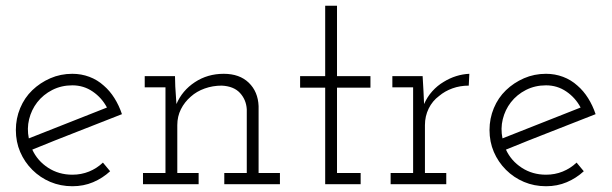

<svg xmlns="http://www.w3.org/2000/svg" viewBox="-20 -639 2124 666"><path d="M231 -343Q270 -343 301.5 -321.5Q333 -300 351 -266Q283 -239 215.5 -212.5Q148 -186 80 -159Q73 -193 81 -225.5Q89 -258 109 -284Q130 -311 161.5 -327Q193 -343 231 -343ZM362 -45 337 -75Q316 -55 289 -44Q262 -33 231 -33Q184 -33 147 -57Q110 -81 92 -120Q170 -152 247.5 -182Q325 -212 403 -243Q393 -273 377 -298.5Q361 -324 340 -342Q318 -362 290 -372.5Q262 -383 231 -383Q190 -383 154.5 -367.5Q119 -352 92 -326Q65 -300 50 -264Q35 -228 35 -188Q35 -147 50 -112Q65 -77 92 -50Q119 -23 154.5 -8Q190 7 231 7Q270 7 303 -7Q336 -21 362 -45Z M669 0V-39H595V-205Q595 -235 607.5 -260Q620 -285 642 -304Q662 -322 690 -332Q718 -342 749 -342Q791 -340 812.5 -316.5Q834 -293 836 -260V-39H758V0H951V-39H877V-271Q875 -321 843 -352Q811 -383 756 -383Q700 -383 656 -354Q612 -325 592 -278Q591 -295 590 -308.5Q589 -322 588 -339L587 -375H482V-336H554V-39H476V0Z M1231 0V-39H1149V-335H1265V-375H1149V-619H1108V-375H1021V-335H1108V0Z M1528 0V-39H1454V-205Q1454 -236 1467 -262.5Q1480 -289 1503 -306Q1523 -323 1549.5 -332.5Q1576 -342 1606 -342L1608 -383Q1585 -382 1562.5 -375Q1540 -368 1519 -355Q1497 -342 1479.5 -322.5Q1462 -303 1451 -278Q1450 -295 1450 -300Q1450 -305 1449 -322L1446 -375H1341V-336H1413V-39H1335V0Z M1874 -343Q1913 -343 1944.5 -321.5Q1976 -300 1994 -266Q1926 -239 1858.5 -212.5Q1791 -186 1723 -159Q1716 -193 1724 -225.5Q1732 -258 1752 -284Q1773 -311 1804.5 -327Q1836 -343 1874 -343ZM2005 -45 1980 -75Q1959 -55 1932 -44Q1905 -33 1874 -33Q1827 -33 1790 -57Q1753 -81 1735 -120Q1813 -152 1890.5 -182Q1968 -212 2046 -243Q2036 -273 2020 -298.5Q2004 -324 1983 -342Q1961 -362 1933 -372.5Q1905 -383 1874 -383Q1833 -383 1797.5 -367.5Q1762 -352 1735 -326Q1708 -300 1693 -264Q1678 -228 1678 -188Q1678 -147 1693 -112Q1708 -77 1735 -50Q1762 -23 1797.5 -8Q1833 7 1874 7Q1913 7 1946 -7Q1979 -21 2005 -45Z"/></svg>

Font: Josefin Slab Thin
Style: Regular
Weight: 400
Version: Version 2.000